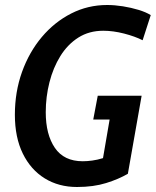

<svg xmlns="http://www.w3.org/2000/svg" viewBox="-20 -734 623 768"><path d="M288 14Q215 14 159 -20.5Q103 -55 71.2 -119.8Q39.5 -184.5 39.5 -275Q39.5 -366.5 68 -446Q96.5 -525.5 147.2 -585.8Q198 -646 264.8 -680Q331.5 -714 408.5 -714Q438.5 -714 471.5 -708.8Q504.5 -703.5 534.2 -694.5Q564 -685.5 583 -673.5L550.5 -573Q520 -588.5 476.2 -599.8Q432.5 -611 393 -611Q336.5 -611 293.5 -583.8Q250.5 -556.5 221.5 -509.8Q192.5 -463 177.8 -404.8Q163 -346.5 163 -285Q163 -196 199.5 -142.5Q236 -89 311 -89Q328.5 -89 349 -91.8Q369.5 -94.5 392 -101.5L418.5 -256H353L371 -351H546.5L491.5 -39Q455 -17.5 404.5 -1.8Q354 14 288 14Z"/></svg>

Font: Cabin Condensed SemiBold
Style: Italic
Weight: 600
Width: 3
Italic angle: -10°
Designer: Pablo Impallari
Foundry: Pablo Impallari. http://www.impallari.com Igino Marini. http://www.ikern.com
Version: Version 3.001; ttfautohint (v1.8.3)